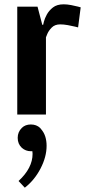

<svg xmlns="http://www.w3.org/2000/svg" viewBox="-20 -531 395 890"><path d="M60 0V-500H154L176 -416H180Q180 -416 183.5 -430.5Q187 -445 197 -463.5Q207 -482 225.5 -496.5Q244 -511 275 -511Q291 -511 309.5 -507.5Q328 -504 341 -500.5Q354 -497 354 -497L342 -404Q342 -404 328 -407.5Q314 -411 294.5 -414.5Q275 -418 259 -418Q234 -418 219.5 -403Q205 -388 199 -373Q193 -358 193 -358V0ZM95 339 66 308Q131 248 131 182Q131 179 130.5 176Q130 173 130 170H123Q99 170 81 154Q62 136 62 108Q62 81 81 62Q97 46 123 46Q149 46 166 62L170 67Q184 83 190 102.5Q196 122 196 145Q196 196 168 250Q140 304 95 339Z"/></svg>

Font: Arsenal SC
Style: Bold
Weight: 700
Designer: Andrij Shevchenko
Foundry: Stairsfor
Version: Version 2.001; ttfautohint (v1.8.4.7-5d5b)